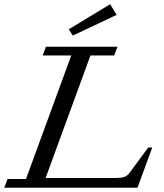

<svg xmlns="http://www.w3.org/2000/svg" viewBox="-26 -883 772 903"><path d="M316.4 -715.8 297.4 -745.1 492.2 -863.3 522.5 -813ZM-5.9 0 9.3 -41H96.2L309.1 -622.1H174.8L189.9 -663.1H526.4L511.2 -622.1H399.4L188.5 -45.9H522.5Q543.9 -45.9 558.3 -50.8Q572.8 -55.7 583.5 -70.3L670.9 -189H689.9L620.6 0Z"/></svg>

Font: Elstob 6pt
Style: Italic
Weight: 400
Italic angle: -20°
Designer: Peter S. Baker
Version: Version 1.015